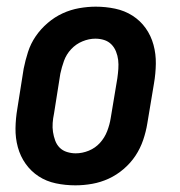

<svg xmlns="http://www.w3.org/2000/svg" viewBox="-20 -548 540 576"><path d="M206 8Q176 8 147.5 2Q119 -4 96 -19Q73 -34 57 -56.5Q41 -79 33.5 -106.5Q26 -134 26.5 -163.5Q27 -193 32 -222L51 -342Q56 -367 64 -392Q72 -417 87 -439Q102 -461 123 -479Q144 -497 168 -508Q192 -519 217.5 -523.5Q243 -528 267 -528Q297 -528 325.5 -522Q354 -516 377.5 -501Q401 -486 417 -463.5Q433 -441 440.5 -413.5Q448 -386 447.5 -356.5Q447 -327 442 -298L422 -178Q418 -153 409.5 -128Q401 -103 386.5 -81Q372 -59 351 -41Q330 -23 306 -12Q282 -1 256.5 3.5Q231 8 206 8ZM207 -88Q227 -88 246.5 -96Q266 -104 280 -119.5Q294 -135 301.5 -154.5Q309 -174 312 -193L332 -313Q334 -327 335 -341Q336 -355 334.5 -368Q333 -381 328 -393.5Q323 -406 314 -415Q305 -424 292.5 -428Q280 -432 266 -432Q247 -432 227.5 -424Q208 -416 193.5 -400.5Q179 -385 172 -365.5Q165 -346 161 -327L142 -207Q139 -193 138 -179Q137 -165 139 -152Q141 -139 145.5 -126.5Q150 -114 159 -105Q168 -96 181 -92Q194 -88 207 -88Z"/></svg>

Font: Iosevka SS04
Style: Bold Italic
Weight: 700
Italic angle: -9°
Monospace: yes
Designer: Belleve Invis
Foundry: Belleve Invis
Version: Version 19.0.0; ttfautohint (v1.8.4)